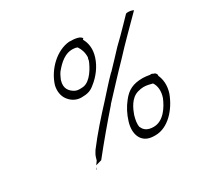

<svg xmlns="http://www.w3.org/2000/svg" viewBox="-127 -773 930 895"><g transform="rotate(-30 338.0 -326.0)"><path d="M182 -474C175 -444 180 -418 193 -399C207 -379 230 -362 261 -362C294 -362 312 -368 332 -385C366 -411 396 -450 409 -492C422 -533 416 -566 401 -592L406 -597C399 -611 375 -616 340 -616C272 -610 205 -548 182 -474ZM218 -480 219 -483C224 -493 228 -505 237 -517L238 -518C262 -547 298 -584 347 -577C353 -577 358 -574 362 -573C374 -555 381 -535 380 -509L378 -505C377 -503 378 -500 376 -494V-493C365 -465 334 -407 293 -401C285 -400 278 -400 273 -400C262 -400 255 -402 247 -406C226 -418 205 -439 218 -480ZM151 -36C152 -36 153 -37 154 -37L157 -47C155 -43 153 -40 151 -36ZM162 -54C174 -57 183 -60 194 -63C248 -131 306 -200 363 -265V-266C412 -318 460 -371 511 -423C565 -482 620 -535 676 -592C667 -597 650 -601 636 -597C612 -571 584 -544 561 -520C546 -505 539 -499 524 -484C494 -451 468 -425 440 -395L438 -394C406 -362 376 -327 345 -293C293 -237 242 -180 195 -118C189 -108 183 -99 180 -89L175 -72C171 -66 166 -60 162 -54ZM395 -156C376 -95 397 -44 451 -38C458 -37 464 -37 472 -37C539 -37 597 -100 624 -172C637 -211 633 -245 621 -271L622 -275C621 -281 616 -288 609 -290H607C602 -293 600 -295 593 -294H589C577 -296 564 -298 553 -298C500 -298 470 -282 442 -246C421 -220 405 -189 395 -156ZM432 -167V-168C442 -195 461 -243 504 -255C514 -258 526 -260 535 -260C551 -260 567 -256 582 -252C596 -232 599 -202 588 -170C571 -129 537 -75 484 -75C453 -75 435 -87 427 -107H426V-108C422 -125 426 -147 432 -167Z"/></g></svg>

Font: SolarCharger
Style: 152
Weight: 100
Designer: Mew Too
Foundry: Cannot Into Space Fonts/KineticPlasma Fonts
Version: Version 1.100